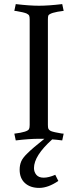

<svg xmlns="http://www.w3.org/2000/svg" viewBox="-20 -678 379 938"><path d="M146 143Q146 162 157.5 176Q169 190 193.5 190Q218 190 250 176L265 206Q215 240 171.5 240Q128 240 102 216.5Q76 193 76 151Q76 129 83.5 111Q91 93 114 71Q140 45 197 0H170Q124 0 57 8L50 -25Q116 -33 122 -48Q125 -54 125 -68V-582Q125 -596 122.5 -601.5Q120 -607 110 -612Q96 -618 60 -624L50 -625L57 -658Q124 -650 170.5 -650Q217 -650 284 -658L291 -625Q224 -617 216 -602Q214 -596 214 -582V-68Q214 -54 216.5 -48.5Q219 -43 228 -38Q243 -32 280 -26L291 -25L284 8Q253 4 235 3Q146 83 146 143Z"/></svg>

Font: Buenard
Style: Regular
Weight: 400
Designer: Gustavo Ibarra
Foundry: FontFuror
Version: Version 1.001 2011